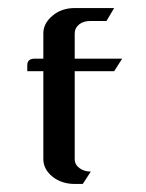

<svg xmlns="http://www.w3.org/2000/svg" viewBox="-20 -458 363 478"><path d="M47.9 -280.8V-295.9Q47.9 -312 66.9 -312H87.9V-375Q87.9 -399.9 110.8 -418.9Q132.8 -438 167 -438H264.2L245.1 -405.8H205.1Q187.5 -405.8 176.8 -397Q166 -388.2 166 -375V-312H284.2L264.2 -280.8H166V-62Q166 -48.3 177.7 -39.6Q189.5 -30.8 206.1 -30.8L186 0H167Q133.3 0 110.8 -18.1Q87.9 -36.6 87.9 -62V-280.8Z"/></svg>

Font: Hhenum
Style: Regular
Weight: 400
Designer: T. Christopher White
Version: Version 1.0